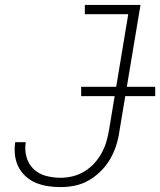

<svg xmlns="http://www.w3.org/2000/svg" viewBox="-20 -755 653 783"><path d="M227 8Q200 8 174.5 4Q149 0 126 -9.5Q103 -19 84.5 -36Q66 -53 55 -75Q44 -97 41 -123Q38 -149 42 -175H85Q80 -144 88 -115Q96 -86 116.5 -66Q137 -46 166.5 -38Q196 -30 227 -30Q251 -30 276 -36Q301 -42 323.5 -55.5Q346 -69 364 -88.5Q382 -108 394.5 -131Q407 -154 414 -178Q421 -202 425 -227L503 -697H326V-735H553L467 -220Q463 -191 454 -162.5Q445 -134 429.5 -107Q414 -80 391.5 -57.5Q369 -35 342 -19.5Q315 -4 285.5 2Q256 8 227 8ZM613 -363H311V-401H613Z"/></svg>

Font: Iosevka SS04 XLt Ex Obl
Style: Regular
Weight: 200
Width: 7
Italic angle: -9°
Monospace: yes
Designer: Belleve Invis
Foundry: Belleve Invis
Version: Version 19.0.0; ttfautohint (v1.8.4)